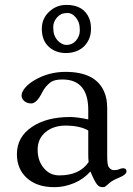

<svg xmlns="http://www.w3.org/2000/svg" viewBox="-20 -755 544 787"><path d="M177.7 -565.4Q151.4 -591.8 151.4 -636.7Q151.4 -679.2 181.6 -707Q210.9 -734.9 252.4 -734.9Q322.8 -734.9 345.7 -679.7Q353 -661.1 353 -637Q353 -612.8 344.5 -594Q335.9 -575.2 322 -562.7Q308.1 -550.3 289.8 -543.9Q271.5 -537.6 249.8 -537.6Q228 -537.6 209.5 -544.9Q190.9 -552.2 177.7 -565.4ZM291 -587.9Q307.1 -606.9 307.1 -628.9Q307.1 -650.9 302.7 -662.6Q298.3 -674.3 291 -683.1Q275.4 -701.7 258.1 -701.7Q240.7 -701.7 230.7 -696.8Q220.7 -691.9 213.4 -683.1Q198.2 -665 198.2 -644.5Q198.2 -624 202.6 -611.8Q207 -599.6 214.8 -590.6Q222.7 -581.5 232.7 -576.2Q242.7 -570.8 253.4 -570.8Q264.2 -570.8 273.9 -575.2Q283.7 -579.6 291 -587.9ZM484.4 -65.4Q498.5 -65.4 498.5 -52.7Q498.5 -39.6 470.2 -27.8Q441.9 -16.1 430.7 -6.6Q419.4 2.9 414.1 7.6Q408.7 12.2 401.1 12.2Q393.6 12.2 387.9 9.5Q382.3 6.8 377 0Q367.2 -12.2 350.6 -52.2Q322.8 -20.5 283 -4.2Q243.2 12.2 204.1 12.2Q165 12.2 137 2.2Q108.9 -7.8 89.4 -25.9Q49.3 -63 49.3 -123Q49.3 -193.8 111.8 -235.4Q171.9 -275.4 267.1 -275.4Q295.4 -275.4 341.8 -265.6V-303.7Q341.8 -429.2 235.8 -429.2Q204.1 -429.2 189 -418.9Q166 -402.3 153.6 -377.4Q141.1 -352.5 129.9 -341.8Q118.7 -331.1 108.6 -331.1Q98.6 -331.1 92.3 -333.5Q85.9 -335.9 80.6 -339.8Q68.4 -349.6 68.4 -363.8Q68.4 -377.9 83 -395.3Q97.7 -412.6 122.1 -426.8Q179.7 -460.4 248.5 -460.4Q370.6 -460.4 406.2 -380.9Q419.4 -352.5 419.4 -311.5V-116.7Q419.4 -79.1 425.3 -70.8Q434.1 -57.6 447.3 -57.6Q460.4 -57.6 468.8 -61.5Q477.1 -65.4 484.4 -65.4ZM341.8 -220.2Q306.6 -240.2 248.5 -240.2Q199.2 -240.2 166.7 -213.4Q134.3 -186.5 134.3 -141.1Q134.3 -96.2 159.2 -66.4Q184.1 -36.1 223.1 -36.1Q306.6 -36.1 343.3 -90.8Q341.8 -104.5 341.8 -121.1Z"/></svg>

Font: Ovo
Style: Regular
Weight: 400
Designer: Nicole Fally
Foundry: Sorkin Type Co.
Version: Version 1.001